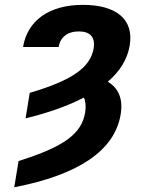

<svg xmlns="http://www.w3.org/2000/svg" viewBox="-20 -573 616 806"><path d="M104.8 -183.2 87.4 -76C185 -100.1 266.7 -129.3 332 -163.4C339.5 -147.4 341.6 -126.1 337.4 -100.5C322.4 -11.7 250.7 42.3 57.9 103L39.8 213.1C311.1 160.9 461.3 58.2 486.5 -92.3C497.2 -156.6 478.3 -203.1 432.5 -229.8C484.4 -274.5 514.9 -325.3 524.5 -381.7C543 -491.8 468.4 -552.6 327.8 -552.6C185 -552.6 94.8 -485.4 76.7 -375.7H226.2C232.6 -416.2 262.8 -441.1 310.7 -441.1C358.3 -441.1 381 -417.3 372.9 -369.3C359.4 -289.4 281.6 -235.1 104.8 -183.2Z"/></svg>

Font: Magic Ui Pro
Style: Bold Italic
Weight: 700
Italic angle: -9.39999°
Designer: Stefan Endress, Andreas Faust
Version: Version 1.000;FEAKit 1.0